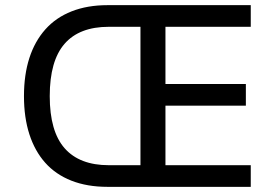

<svg xmlns="http://www.w3.org/2000/svg" viewBox="-20 -725 1070 745"><path d="M397 0Q318 0 257 -24Q196 -48 155.5 -93.5Q115 -139 94 -204Q73 -269 73 -352Q73 -435 94 -500Q115 -565 156 -611Q197 -657 258 -681Q319 -705 397 -705H953V-621H622V-399H934V-315H622V-84H953V0ZM402 -84H525V-621H402Q288 -621 230.5 -555Q173 -489 173 -352Q173 -215 231 -149.5Q289 -84 402 -84Z"/></svg>

Font: Nunito Sans 7pt SemiCondensed Medium
Style: Regular
Weight: 500
Width: 4
Designer: Vernon Adams
Foundry: Vernon Adams
Version: Version 3.101;gftools[0.9.27]